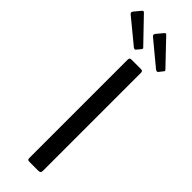

<svg xmlns="http://www.w3.org/2000/svg" viewBox="-379 -974 986 986"><g transform="rotate(45 114.0 -481.0)"><path d="M181 -742Q193 -742 193 -729V-17Q193 -7 189 -3.5Q185 0 175 0H112Q103 0 100 -3Q97 -6 97 -14V-728Q97 -742 109 -742ZM-28 -958Q-21 -965 -15 -958L109 -829Q116 -823 108 -815L92 -796Q89 -791 85 -791Q81 -791 75 -795L-55 -902Q-62 -908 -62 -912Q-62 -916 -58 -922ZM134 -958Q141 -965 147 -958L270 -829Q277 -823 269 -815L254 -796Q251 -791 247 -791Q243 -791 236 -795L107 -902Q100 -908 100 -912Q100 -916 104 -922Z"/></g></svg>

Font: Libre Franklin Thin
Style: Regular
Weight: 400
Version: Version 3.000